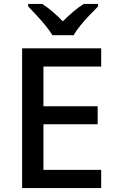

<svg xmlns="http://www.w3.org/2000/svg" viewBox="-20 -961 595 981"><path d="M497 0H93V-714H497V-621H202V-418H479V-326H202V-93H497ZM248 -781Q234 -804 212 -831Q190 -858 166 -883.5Q142 -909 124 -928V-941H196Q249 -906 301 -852Q328 -879 354.5 -901.5Q381 -924 408 -941H481V-928Q462 -909 437.5 -883.5Q413 -858 391 -831Q369 -804 356 -781Z"/></svg>

Font: Noto Sans Lao Medium
Style: Regular
Weight: 500
Designer: Monotype Design Team
Foundry: Monotype Imaging Inc.
Version: Version 2.003; ttfautohint (v1.8.4.7-5d5b)